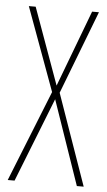

<svg xmlns="http://www.w3.org/2000/svg" viewBox="-52 -749 435 783"><g transform="rotate(5 165.5 -357.0)"><path d="M321 0H293L174 -345L38 0H10L159 -373L34 -714H62L175 -401L293 -714H321L190 -373Z"/></g></svg>

Font: Noto Sans Thai ExtCond Thin
Style: Regular
Weight: 100
Width: 2
Designer: Monotype Design Team
Foundry: Monotype Imaging Inc.
Version: Version 2.002; ttfautohint (v1.8.4.7-5d5b)